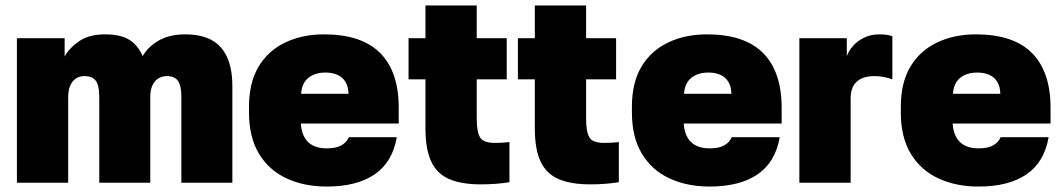

<svg xmlns="http://www.w3.org/2000/svg" viewBox="-20 -670 3895 704"><path d="M42 0V-530H217V-463Q235 -495 271 -519.5Q307 -544 365 -544Q423 -544 455 -523.5Q487 -503 503 -464Q522 -498 561.5 -521Q601 -544 660 -544Q748 -544 790 -496Q832 -448 832 -355V0H645V-314Q645 -356 632.5 -373.5Q620 -391 592 -391Q574 -391 560 -382Q546 -373 538.5 -356Q531 -339 531 -314V0H344V-314Q344 -356 331.5 -373.5Q319 -391 290 -391Q271 -391 258 -382Q245 -373 237.5 -356Q230 -339 230 -314V0Z M1178 14Q1095 14 1030.5 -16Q966 -46 929.5 -106.5Q893 -167 893 -258V-278Q893 -367 928 -425.5Q963 -484 1025.5 -514Q1088 -544 1168 -544Q1306 -544 1374 -475.5Q1442 -407 1442 -275V-217H1083Q1085 -186 1097 -165.5Q1109 -145 1129.5 -135.5Q1150 -126 1178 -126Q1213 -126 1232.5 -137.5Q1252 -149 1259 -167H1435Q1419 -75 1353.5 -30.5Q1288 14 1178 14ZM1173 -404Q1147 -404 1127.5 -395Q1108 -386 1097 -369.5Q1086 -353 1084 -326H1258Q1257 -354 1246 -371Q1235 -388 1216.5 -396Q1198 -404 1173 -404Z M1743 6Q1673 6 1628 -13Q1583 -32 1561.5 -77Q1540 -122 1540 -200V-379H1478V-530H1540V-650H1728V-530H1838V-379H1728V-236Q1728 -187 1740 -166.5Q1752 -146 1794 -146Q1821 -146 1848 -149V-2Q1824 2 1798 4Q1772 6 1743 6Z M2144 6Q2074 6 2029 -13Q1984 -32 1962.5 -77Q1941 -122 1941 -200V-379H1879V-530H1941V-650H2129V-530H2239V-379H2129V-236Q2129 -187 2141 -166.5Q2153 -146 2195 -146Q2222 -146 2249 -149V-2Q2225 2 2199 4Q2173 6 2144 6Z M2582 14Q2499 14 2434.5 -16Q2370 -46 2333.5 -106.5Q2297 -167 2297 -258V-278Q2297 -367 2332 -425.5Q2367 -484 2429.5 -514Q2492 -544 2572 -544Q2710 -544 2778 -475.5Q2846 -407 2846 -275V-217H2487Q2489 -186 2501 -165.5Q2513 -145 2533.5 -135.5Q2554 -126 2582 -126Q2617 -126 2636.5 -137.5Q2656 -149 2663 -167H2839Q2823 -75 2757.5 -30.5Q2692 14 2582 14ZM2577 -404Q2551 -404 2531.5 -395Q2512 -386 2501 -369.5Q2490 -353 2488 -326H2662Q2661 -354 2650 -371Q2639 -388 2620.5 -396Q2602 -404 2577 -404Z M2911 0V-530H3085V-464Q3092 -484 3108.5 -502.5Q3125 -521 3149.5 -532.5Q3174 -544 3204 -544Q3218 -544 3230 -542.5Q3242 -541 3252 -537V-379Q3243 -383 3224.5 -387Q3206 -391 3187 -391Q3155 -391 3135.5 -380.5Q3116 -370 3107.5 -352Q3099 -334 3099 -310V0Z M3568 14Q3485 14 3420.5 -16Q3356 -46 3319.5 -106.5Q3283 -167 3283 -258V-278Q3283 -367 3318 -425.5Q3353 -484 3415.5 -514Q3478 -544 3558 -544Q3696 -544 3764 -475.5Q3832 -407 3832 -275V-217H3473Q3475 -186 3487 -165.5Q3499 -145 3519.5 -135.5Q3540 -126 3568 -126Q3603 -126 3622.5 -137.5Q3642 -149 3649 -167H3825Q3809 -75 3743.5 -30.5Q3678 14 3568 14ZM3563 -404Q3537 -404 3517.5 -395Q3498 -386 3487 -369.5Q3476 -353 3474 -326H3648Q3647 -354 3636 -371Q3625 -388 3606.5 -396Q3588 -404 3563 -404Z"/></svg>

Font: Golos Text ExtraBold
Style: Regular
Weight: 800
Designer: A.Korolkova, Vitaly Kuzmin
Foundry: ParaType Ltd
Version: Version 2.004